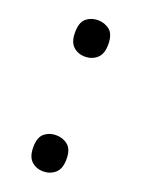

<svg xmlns="http://www.w3.org/2000/svg" viewBox="-114 -604 496 673"><g transform="rotate(20 134.0 -268.0)"><path d="M72 -482Q72 -520 90 -535Q108 -550 133 -550Q159 -550 177.5 -535Q196 -520 196 -482Q196 -446 177.5 -430Q159 -414 133 -414Q108 -414 90 -430Q72 -446 72 -482ZM72 -54Q72 -91 90 -106Q108 -121 133 -121Q159 -121 177.5 -106Q196 -91 196 -54Q196 -18 177.5 -2Q159 14 133 14Q108 14 90 -2Q72 -18 72 -54Z"/></g></svg>

Font: Noto Sans Modi
Style: Regular
Weight: 400
Designer: Monotype Design Team
Foundry: Monotype Imaging Inc.
Version: Version 2.003; ttfautohint (v1.8.4.7-5d5b)